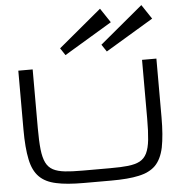

<svg xmlns="http://www.w3.org/2000/svg" viewBox="-69 -1170 1172 1250"><g transform="rotate(-5 517.5 -544.5)"><path d="M429.2 15.6Q315.4 15.6 248.5 0.5Q177.7 -14.2 138.2 -54.2Q97.7 -94.7 82.5 -169.4Q66.4 -245.1 66.4 -365.2V-750H160.2V-365.2Q160.2 -282.2 166 -227.5Q171.9 -173.3 188 -140.1Q204.1 -107.4 234.4 -91.3Q263.7 -75.7 312 -70.3Q353 -65.4 429.2 -65.4H606Q682.6 -65.4 723.6 -70.3Q772 -75.7 801.3 -91.3Q831.1 -107.4 847.2 -140.1Q863.3 -173.3 869.1 -227.5Q875 -282.2 875 -365.2V-750H968.8V-365.2Q968.8 -249 953.1 -169.4Q937 -94.7 897.5 -54.2Q857.4 -14.2 786.6 0.5Q719.7 15.6 606 15.6ZM620.1 -871.1 901.4 -1105.5 963.9 -1011.7 651.4 -824.2ZM350.1 -871.1 631.3 -1105.5 693.8 -1011.7 381.3 -824.2Z"/></g></svg>

Font: Michroma+
Style: Regular
Weight: 400
Designer: beogot
Foundry: beogot
Version: Version